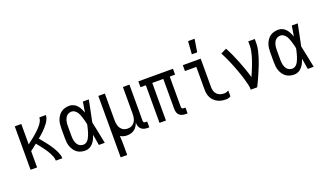

<svg xmlns="http://www.w3.org/2000/svg" viewBox="-86 -1349 3672 2159"><g transform="rotate(-20 1750.0 -269.5)"><path d="M64 0V-520H142V-276Q158 -289 175 -301.5Q192 -314 208 -327Q224 -340 240 -353.5Q256 -367 271.5 -381.5Q287 -396 301 -411.5Q315 -427 327.5 -443.5Q340 -460 349 -479.5Q358 -499 358 -520H436Q436 -496 426.5 -474Q417 -452 403.5 -432.5Q390 -413 374 -395.5Q358 -378 341.5 -361Q325 -344 307 -328.5Q289 -313 271 -298Q285 -281 299 -264Q313 -247 326.5 -230Q340 -213 353 -195.5Q366 -178 378 -159.5Q390 -141 401 -122.5Q412 -104 421.5 -84Q431 -64 437.5 -43Q444 -22 444 0H366Q366 -25 357 -48.5Q348 -72 336.5 -94Q325 -116 311 -137Q297 -158 282 -178Q267 -198 251.5 -217.5Q236 -237 220 -256Q200 -240 180.5 -225Q161 -210 142 -195V0Z M720 8Q695 8 669.5 2Q644 -4 623 -18.5Q602 -33 587 -54.5Q572 -76 563 -100Q554 -124 551 -149Q548 -174 548 -200V-320Q548 -346 551 -371Q554 -396 563 -420Q572 -444 587 -465.5Q602 -487 623 -501.5Q644 -516 669.5 -522Q695 -528 720 -528Q746 -528 769.5 -516.5Q793 -505 810 -485.5Q827 -466 838.5 -443Q850 -420 859 -396Q864 -427 869 -458Q874 -489 879 -520H950Q937 -456 924.5 -391.5Q912 -327 898 -263Q913 -198 925.5 -132Q938 -66 952 0H881Q876 -32 870.5 -64Q865 -96 860 -128V-129Q851 -104 839.5 -80.5Q828 -57 811 -37Q794 -17 770 -4.5Q746 8 720 8ZM720 -62Q736 -62 750 -69.5Q764 -77 774 -89Q784 -101 791 -115Q798 -129 804 -143.5Q810 -158 814.5 -173Q819 -188 823 -203Q827 -218 830.5 -233Q834 -248 837 -264Q833 -283 828 -303Q823 -323 817 -342.5Q811 -362 804 -380.5Q797 -399 786 -416Q775 -433 757.5 -445.5Q740 -458 720 -458Q705 -458 689.5 -452.5Q674 -447 663 -436.5Q652 -426 644.5 -411.5Q637 -397 633 -382Q629 -367 627.5 -351.5Q626 -336 626 -320V-200Q626 -184 627.5 -168.5Q629 -153 633 -138Q637 -123 644.5 -108.5Q652 -94 663 -83.5Q674 -73 689.5 -67.5Q705 -62 720 -62Z M1064 215V-520H1142V-200Q1142 -183 1144 -166.5Q1146 -150 1151 -134.5Q1156 -119 1165.5 -105Q1175 -91 1188 -81Q1201 -71 1217 -66.5Q1233 -62 1250 -62Q1267 -62 1283 -66.5Q1299 -71 1312 -81Q1325 -91 1334.5 -105Q1344 -119 1349 -134.5Q1354 -150 1356 -166.5Q1358 -183 1358 -200V-520H1436V-87Q1436 -82 1437.5 -77Q1439 -72 1442.5 -68.5Q1446 -65 1451 -63.5Q1456 -62 1461 -62H1482V8H1461Q1441 8 1421.5 3Q1402 -2 1387 -15.5Q1372 -29 1365 -48Q1358 -67 1358 -87V-95Q1350 -73 1337.5 -53Q1325 -33 1306.5 -19Q1288 -5 1265 1.5Q1242 8 1219 8Q1198 8 1177 3Q1156 -2 1138 -14Q1140 16 1141 46.5Q1142 77 1142 107V215Z M1940 8H1919Q1899 8 1879 3Q1859 -2 1844 -15.5Q1829 -29 1822.5 -48Q1816 -67 1816 -87V-450H1684V0H1607V-450H1543V-520H1957V-450H1893V-87Q1893 -82 1894.5 -77Q1896 -72 1900 -68.5Q1904 -65 1909 -63.5Q1914 -62 1919 -62H1940Z M2404 8Q2378 8 2353 4Q2328 0 2305 -11.5Q2282 -23 2263 -41Q2244 -59 2232 -81.5Q2220 -104 2215.5 -129Q2211 -154 2211 -180V-450H2075V-520H2289V-180Q2289 -157 2295.5 -134Q2302 -111 2318.5 -94Q2335 -77 2357.5 -69.5Q2380 -62 2404 -62Q2418 -62 2432 -66Q2446 -70 2458 -78V-8Q2446 0 2432 4Q2418 8 2404 8ZM2212 -600 2223 -754H2301L2276 -600Z M2699 0Q2699 -33 2691 -65Q2683 -97 2674 -129Q2665 -161 2654.5 -192Q2644 -223 2632.5 -254Q2621 -285 2609 -315.5Q2597 -346 2584 -376Q2571 -406 2556.5 -436Q2542 -466 2527 -495L2595 -528Q2621 -481 2643 -432Q2665 -383 2684.5 -333Q2704 -283 2722 -232.5Q2740 -182 2754 -130Q2766 -157 2778 -184.5Q2790 -212 2800.5 -239.5Q2811 -267 2821 -295Q2831 -323 2839 -351.5Q2847 -380 2852.5 -409Q2858 -438 2858 -468V-520H2936V-468Q2936 -427 2926.5 -386Q2917 -345 2904.5 -305.5Q2892 -266 2877 -227.5Q2862 -189 2845.5 -151Q2829 -113 2812 -75Q2795 -37 2776 0Z M3220 8Q3195 8 3169.5 2Q3144 -4 3123 -18.5Q3102 -33 3087 -54.5Q3072 -76 3063 -100Q3054 -124 3051 -149Q3048 -174 3048 -200V-320Q3048 -346 3051 -371Q3054 -396 3063 -420Q3072 -444 3087 -465.5Q3102 -487 3123 -501.5Q3144 -516 3169.5 -522Q3195 -528 3220 -528Q3246 -528 3269.5 -516.5Q3293 -505 3310 -485.5Q3327 -466 3338.5 -443Q3350 -420 3359 -396Q3364 -427 3369 -458Q3374 -489 3379 -520H3450Q3437 -456 3424.5 -391.5Q3412 -327 3398 -263Q3413 -198 3425.5 -132Q3438 -66 3452 0H3381Q3376 -32 3370.5 -64Q3365 -96 3360 -128V-129Q3351 -104 3339.5 -80.5Q3328 -57 3311 -37Q3294 -17 3270 -4.5Q3246 8 3220 8ZM3220 -62Q3236 -62 3250 -69.5Q3264 -77 3274 -89Q3284 -101 3291 -115Q3298 -129 3304 -143.5Q3310 -158 3314.5 -173Q3319 -188 3323 -203Q3327 -218 3330.5 -233Q3334 -248 3337 -264Q3333 -283 3328 -303Q3323 -323 3317 -342.5Q3311 -362 3304 -380.5Q3297 -399 3286 -416Q3275 -433 3257.5 -445.5Q3240 -458 3220 -458Q3205 -458 3189.5 -452.5Q3174 -447 3163 -436.5Q3152 -426 3144.5 -411.5Q3137 -397 3133 -382Q3129 -367 3127.5 -351.5Q3126 -336 3126 -320V-200Q3126 -184 3127.5 -168.5Q3129 -153 3133 -138Q3137 -123 3144.5 -108.5Q3152 -94 3163 -83.5Q3174 -73 3189.5 -67.5Q3205 -62 3220 -62Z"/></g></svg>

Font: Iosevka Term Curly
Style: Regular
Weight: 400
Designer: Belleve Invis
Foundry: Belleve Invis
Version: Version 32.3.0